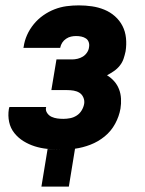

<svg xmlns="http://www.w3.org/2000/svg" viewBox="-20 -548 540 714"><path d="M134 146 157 6Q169 7 180 7.5Q191 8 202 8H204Q179 8 155 5.5Q131 3 109 -4Q87 -11 67.5 -23Q48 -35 33.5 -53Q19 -71 14 -94.5Q9 -118 13 -143L15 -150H152L151 -148Q149 -137 155.5 -127.5Q162 -118 172 -113.5Q182 -109 193 -107.5Q204 -106 216 -106Q228 -106 241 -108.5Q254 -111 265.5 -118.5Q277 -126 284 -138Q291 -150 293 -162Q295 -174 290 -185.5Q285 -197 275.5 -203Q266 -209 254 -211Q242 -213 229 -213H171L190 -327H248Q258 -327 268.5 -329.5Q279 -332 288 -337.5Q297 -343 303.5 -352.5Q310 -362 311 -372Q313 -382 310 -391Q307 -400 299.5 -405Q292 -410 282.5 -412Q273 -414 263 -414Q254 -414 244.5 -412Q235 -410 226 -404Q217 -398 211.5 -389.5Q206 -381 204 -371V-370H67L68 -374Q71 -396 80.5 -417.5Q90 -439 105.5 -458Q121 -477 141 -491Q161 -505 183 -513.5Q205 -522 227.5 -525Q250 -528 273 -528Q298 -528 322 -524.5Q346 -521 368 -512Q390 -503 407.5 -487.5Q425 -472 435.5 -451.5Q446 -431 448.5 -406.5Q451 -382 447 -357Q444 -343 439.5 -329.5Q435 -316 425.5 -304Q416 -292 403.5 -283.5Q391 -275 378 -268Q393 -259 404.5 -246Q416 -233 422.5 -216.5Q429 -200 430 -181Q431 -162 428 -144Q423 -115 408 -87.5Q393 -60 369 -40.5Q345 -21 316.5 -10Q288 1 259 5L236 146Z"/></svg>

Font: Iosevka Heavy Oblique
Style: Regular
Weight: 900
Italic angle: -9°
Monospace: yes
Designer: Belleve Invis
Foundry: Belleve Invis
Version: Version 32.5.0; ttfautohint (v1.8.4)